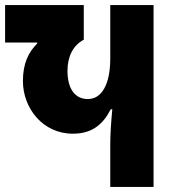

<svg xmlns="http://www.w3.org/2000/svg" viewBox="-25 -734 682 754"><path d="M408 0H578V-714H408V-504C408 -402 374 -345 320 -345C269 -345 240 -386 240 -456C240 -512 262 -556 304 -578V-714H-5V-567H121V-563C87 -529 65 -485 65 -416C65 -309 143 -209 261 -209C335 -209 378 -243 410 -305H416C411 -251 408 -206 408 -167Z"/></svg>

Font: Noto Sans Georgian ExtraCondensed Black
Style: Regular
Weight: 900
Width: 2
Designer: Monotype Design Team, Akaki Razmadze
Foundry: Google LLC
Version: Version 2.005